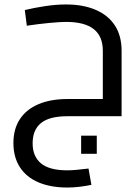

<svg xmlns="http://www.w3.org/2000/svg" viewBox="-20 -520 624 859"><path d="M343 168V87H413V168ZM281 319Q207 319 152.5 296Q98 273 69 228Q40 183 40 120Q40 57 69 13Q98 -31 152.5 -54Q207 -77 282 -77H440V-293Q440 -358 399 -390Q358 -422 276 -422Q250 -422 202 -417.5Q154 -413 100 -405L91 -475Q132 -485 181 -492.5Q230 -500 276 -500Q352 -500 408 -476Q464 -452 494 -406Q524 -360 524 -293V0H282Q201 0 163.5 30.5Q126 61 126 121Q126 180 163.5 211Q201 242 281 242Q299 242 321.5 240Q344 238 376 234L389 307Q365 312 337 315.5Q309 319 281 319Z"/></svg>

Font: Cairo Play Medium
Style: Regular
Weight: 500
Version: Version 3.119